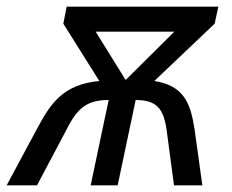

<svg xmlns="http://www.w3.org/2000/svg" viewBox="-74 -556 695 576"><path d="M37 0 125 -166C158 -233 188 -256 252 -256L198 0H279L333 -256C396 -256 417 -230 426 -165L448 0H533L510 -166C498 -245 479 -299 389 -313L570 -485L581 -536H126L116 -485L224 -313C117 -303 79 -247 41 -177L-54 0ZM449 -461 303 -316 213 -461Z"/></svg>

Font: BC Sans
Style: Italic
Weight: 400
Italic angle: -12°
Designer: Monotype Design Team
Designer: Province of B.C.
Foundry: Monotype Imaging Inc.
Version: Version 2.000;GOOG;noto-source:20170915:90ef993387c0